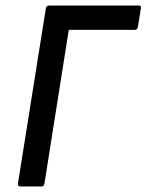

<svg xmlns="http://www.w3.org/2000/svg" viewBox="-20 -675 530 695"><path d="M54 0Q44 0 45 -11L146 -645Q148 -655 158 -655H481Q486 -655 488.5 -653Q491 -651 490 -645L479 -577Q477 -567 468 -567H229L141 -11Q139 0 130 0Z"/></svg>

Font: Sofia Sans Semi Condensed SemiBold
Style: Italic
Weight: 600
Italic angle: -9°
Version: Version 4.100